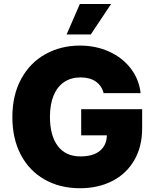

<svg xmlns="http://www.w3.org/2000/svg" viewBox="-20 -949 789 978"><path d="M390.6 -554.7Q341.8 -554.7 306.6 -531Q271.5 -507.3 252.9 -462.2Q234.4 -417 234.4 -354.5Q234.4 -258.3 274.4 -205.3Q314.5 -152.3 389.6 -152.3Q454.6 -152.3 489 -180.9Q523.4 -209.5 524.4 -259.8H393.6V-392.6H704.1V-295.9Q704.1 -201.7 663.8 -132.6Q623.5 -63.5 551.8 -26.9Q480 9.8 387.7 9.8Q285.6 9.8 207.5 -34.4Q129.4 -78.6 86.2 -160.4Q43 -242.2 43 -352.5Q43 -465.3 88.4 -547.9Q133.8 -630.4 212.2 -673.6Q290.5 -716.8 386.7 -716.8Q468.8 -716.8 536.6 -685.8Q604.5 -654.8 646.5 -599.6Q688.5 -544.4 696.3 -474.6H507.8Q498 -512.7 467.8 -533.7Q437.5 -554.7 390.6 -554.7ZM386.7 -928.7H545.9L442.4 -773.4H319.3Z"/></svg>

Font: Pretendard JP Black
Style: Regular
Weight: 900
Designer: Base glyphs from Inter by Rasmus Andersson; Hangeul glyphs from Noto Sans CJK(Source Han Sans) by Jang Soo-young and Kan
Foundry: Kil Hyung-jin
Version: Version 1.309